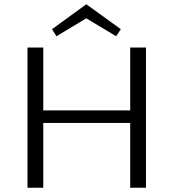

<svg xmlns="http://www.w3.org/2000/svg" viewBox="-20 -881 814 901"><path d="M665 -658V0H591V-304H183V0H109V-658H183V-363H591V-658ZM525 -711 385 -795 245 -711 224 -744 385 -861 547 -744Z"/></svg>

Font: Ysabeau
Style: Regular
Weight: 400
Designer: Christian Thalmann (Catharsis Fonts)
Version: Version 0.003